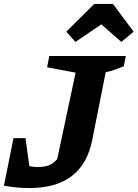

<svg xmlns="http://www.w3.org/2000/svg" viewBox="-48 -938 695 970"><path d="M-28 0 20 -240H81L100 -99Q121 -94 141 -94Q175 -94 198 -102.5Q221 -111 241 -134L334 -571L190 -598L201 -655H588L577 -603Q558 -595 533.5 -586.5Q509 -578 486 -573L418 -231Q370 12 101 12Q72 12 40 9.5Q8 7 -28 0ZM523 -918 627 -778 565 -726 464 -815 333 -726 287 -778 428 -918Z"/></svg>

Font: Piazzolla
Style: Bold Italic
Weight: 700
Italic angle: -11.3°
Designer: Juan Pablo del Peral
Foundry: Huerta Tipografica
Version: Version 1.330